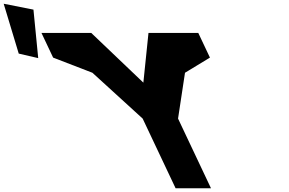

<svg xmlns="http://www.w3.org/2000/svg" viewBox="-367 -1000 1534 1020"><path d="M-267.5 -715.3 -164 -691.3 -189.3 -948.9 -347.4 -980.1ZM686.4 -825H647.8H421.8L394.6 -561L117.8 -825H-108.2H-146.7L-84.8 -694L123.9 -613.5L390.9 -370L565.8 0H753.8L578.9 -370L615.8 -613.5L748.3 -694Z"/></svg>

Font: Hussar
Style: BdOpOblFive
Weight: 700
Foundry: Cannot Into Space Fonts
Version: Version 2.00